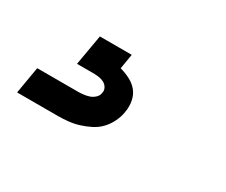

<svg xmlns="http://www.w3.org/2000/svg" viewBox="-52 -125 554 470"><g transform="rotate(30 225.0 110.0)"><path d="M17 220 30 144H145Q153 144 161 143Q169 142 176.5 139.5Q184 137 190.5 131Q197 125 198 117Q200 109 196 102Q192 95 185 91.5Q178 88 170 87Q162 86 154 86H109L124 0H214L207 42Q222 46 235.5 53Q249 60 258 71Q267 82 270 97.5Q273 113 270 129Q268 143 261 157.5Q254 172 243.5 183Q233 194 219 201Q205 208 190.5 212.5Q176 217 161 218.5Q146 220 132 220Z"/></g></svg>

Font: Iosevka Etoile
Style: Bold Italic
Weight: 700
Italic angle: -9°
Designer: Belleve Invis
Foundry: Belleve Invis
Version: Version 28.1.0; ttfautohint (v1.8.4)